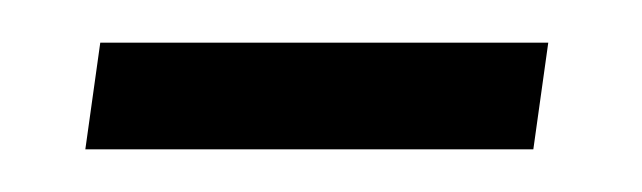

<svg xmlns="http://www.w3.org/2000/svg" viewBox="-20 -316 301 90"><path d="M20 -246 27 -296H237L230 -246Z"/></svg>

Font: Noto Sans ExtraCondensed Light
Style: Italic
Weight: 300
Width: 2
Italic angle: -12°
Designer: Monotype Design Team
Foundry: Monotype Imaging Inc.
Version: Version 2.013; ttfautohint (v1.8.4.7-5d5b)